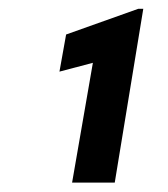

<svg xmlns="http://www.w3.org/2000/svg" viewBox="-20 -729 370 424"><path d="M233.4 -325.7H139.2L185.1 -590.3L111.3 -570.8L126 -652.8L285.2 -709.5H296.4Z"/></svg>

Font: TypoPRO Roboto
Style: Bold Italic
Weight: 700
Italic angle: -12°
Designer: Google
Version: Version 2.136; 2016